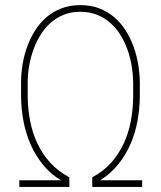

<svg xmlns="http://www.w3.org/2000/svg" viewBox="-20 -741 640 761"><path d="M345.7 -38.1Q390.1 -62 420.9 -96.7Q451.7 -131.3 470.9 -173.3Q490.2 -215.3 498.8 -262.2Q507.3 -309.1 507.8 -357.4V-415.5Q507.3 -446.8 502 -479.5Q496.6 -512.2 485.6 -543.2Q474.6 -574.2 457.8 -601.8Q440.9 -629.4 417.7 -649.9Q394.5 -670.4 364.7 -682.4Q335 -694.3 298.3 -694.3Q261.7 -694.3 232.2 -682.4Q202.6 -670.4 179.7 -649.7Q156.7 -628.9 139.9 -601.6Q123 -574.2 112.1 -543.2Q101.1 -512.2 95.5 -479.5Q89.8 -446.8 89.8 -415.5V-357.4Q90.3 -309.1 99.4 -262Q108.4 -214.8 127.9 -173.1Q147.5 -131.3 178.7 -96.7Q210 -62 254.9 -38.1L254.4 -26.4H254.9V0H56.6V-26.4H221.7Q179.7 -51.8 149.9 -88.6Q120.1 -125.5 101.1 -169.2Q82 -212.9 73 -261Q64 -309.1 63.5 -357.4V-414.6Q63.5 -450.2 69.6 -486.6Q75.7 -522.9 88.1 -557.1Q100.6 -591.3 119.6 -621.1Q138.7 -650.9 164.6 -673.1Q190.4 -695.3 223.9 -708Q257.3 -720.7 298.3 -720.7Q339.4 -720.7 372.8 -708Q406.2 -695.3 432.4 -673.1Q458.5 -650.9 477.5 -621.1Q496.6 -591.3 509 -557.1Q521.5 -522.9 527.6 -486.6Q533.7 -450.2 534.2 -414.6V-357.4Q533.7 -309.1 524.9 -261.2Q516.1 -213.4 497.1 -169.7Q478 -126 448.2 -89.1Q418.5 -52.2 377 -26.4H543.5V0H345.7Z"/></svg>

Font: Roboto Mono Thin
Style: Regular
Weight: 250
Designer: Google
Version: Version 2.000985; 2015; ttfautohint (v1.3)